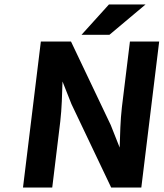

<svg xmlns="http://www.w3.org/2000/svg" viewBox="-20 -840 736 860"><path d="M250 -296C257 -356 258 -416 260 -475L300 -374L478 0H613L693 -654H562L526 -360C519 -300 518 -239 516 -179L476 -280L298 -654H163L83 0H214ZM345 -684H470L632 -820H468Z"/></svg>

Font: Falling Sky
Style: SeBdObl
Weight: 600
Designer: Paul D. Hunt
Foundry: Adobe Systems Incorporated
Version: Version 1.02